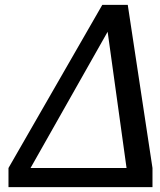

<svg xmlns="http://www.w3.org/2000/svg" viewBox="-20 -772 659 792"><path d="M15 -79V0H609V-79L507 -752H402ZM502 -79H106L424 -641Z"/></svg>

Font: DonutKreme
Style: Regular
Weight: 400
Designer: Impallari Type
Foundry: Impallari Type
Version: Version 2.100